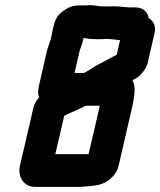

<svg xmlns="http://www.w3.org/2000/svg" viewBox="-20 -681 626 750"><path d="M315 -268H370L326 -79H196L231 -229C234 -230 238 -232 240 -233C253 -240 267 -245 282 -252L307 -264C309 -265 312 -267 315 -268ZM556 -431 584 -553C590 -580 578 -601 561 -610C558 -632 539 -652 511 -652H491C467 -652 441 -658 416 -656H383C363 -656 349 -661 329 -661C324 -660 318 -660 313 -660H297C267 -660 252 -656 227 -638C201 -620 194 -601 186 -565L180 -535C176 -519 168 -499 164 -485L131 -341C128 -326 128 -313 133 -301C121 -288 113 -273 110 -258L58 -34C48 10 73 49 117 49H284C297 49 309 48 319 47C343 45 361 44 381 36C405 27 436 0 443 -32L497 -266C506 -307 511 -345 497 -368C521 -375 547 -405 556 -431ZM354 -528H373C380 -528 387 -528 394 -529C409 -529 433 -526 449 -524L436 -467C434 -466 431 -464 428 -463C405 -452 392 -443 371 -433C348 -422 330 -406 308 -396H271L291 -482C292 -487 295 -494 299 -505L307 -533H308C320 -530 338 -528 354 -528Z"/></svg>

Font: Electronic
Style: SuThkIt
Weight: 900
Version: Version 1.011